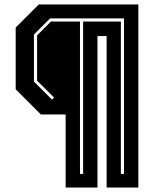

<svg xmlns="http://www.w3.org/2000/svg" viewBox="-20 -720 708 857"><path d="M273 117V-209H162.5L50 -321.5V-597L153 -700H597.5V117H456V-559H415V117ZM337 56.5H351V-624H519.5V56.5H533.5V-638H203.5L131.5 -566V-356L212.5 -275L221 -285L145.5 -360V-562L207.5 -624H337Z"/></svg>

Font: Tourney
Style: Bold
Weight: 700
Designer: Tyler Finck
Foundry: Etcetera Type Co
Version: Version 1.015